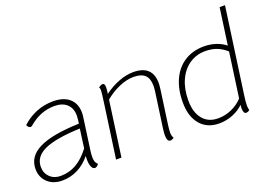

<svg xmlns="http://www.w3.org/2000/svg" viewBox="-109 -1094 1985 1408"><g transform="rotate(-20 883.0 -390.5)"><path d="M437 -127Q433 -100 433 -77Q433 -54 438 -40.5Q443 -27 455 -17Q453 -10 443.5 -2.5Q434 5 426 5Q409 5 399.5 -16.5Q390 -38 390 -74Q390 -92 391 -101Q347 -47 290.5 -18.5Q234 10 169 10Q99 10 55.5 -31Q12 -72 12 -137Q12 -234 112.5 -284Q213 -334 425 -341L429 -373Q431 -393 431 -402Q431 -459 396.5 -491.5Q362 -524 299 -524Q189 -524 97 -444Q90 -439 85 -439Q77 -439 69.5 -445.5Q62 -452 58 -463Q108 -510 170.5 -535Q233 -560 302 -560Q384 -560 429 -520Q474 -480 474 -409Q474 -391 471 -373ZM399 -157 419 -305Q230 -298 142 -258Q54 -218 54 -138Q54 -89 86.5 -57.5Q119 -26 169 -26Q236 -26 292 -58Q348 -90 399 -157Z M1036 -108Q1031 -68 1031 -51Q1031 -25 1042 -7Q1038 -2 1029.5 1.5Q1021 5 1014 5Q988 5 988 -45Q988 -64 993 -102L1031 -373Q1034 -397 1034 -416Q1034 -473 1005.5 -499.5Q977 -526 917 -526Q865 -526 805 -500.5Q745 -475 693 -431L633 0H591L649 -413Q661 -499 661 -516Q661 -532 655 -539Q672 -554 688 -554Q696 -554 700 -546.5Q704 -539 704 -522Q704 -509 701 -486L699 -473Q753 -514 813.5 -537Q874 -560 928 -560Q1077 -560 1077 -419Q1077 -406 1073 -372Z M1636 -128Q1628 -75 1628 -43Q1628 -26 1633 -8Q1629 -3 1621 0.5Q1613 4 1606 4Q1584 4 1584 -41Q1584 -54 1586 -65Q1550 -30 1499.5 -10Q1449 10 1394 10Q1301 10 1247.5 -53Q1194 -116 1194 -225Q1194 -327 1228.5 -402.5Q1263 -478 1327.5 -519Q1392 -560 1479 -560Q1528 -560 1572 -545.5Q1616 -531 1647 -505L1687 -791H1729ZM1641 -462Q1603 -495 1564.5 -509.5Q1526 -524 1476 -524Q1406 -524 1351.5 -486.5Q1297 -449 1267 -381.5Q1237 -314 1237 -226Q1237 -133 1280 -80.5Q1323 -28 1399 -28Q1454 -28 1504 -50Q1554 -72 1592 -112Z"/></g></svg>

Font: Krub ExtraLight
Style: Italic
Weight: 275
Italic angle: -8°
Designer: Ekaluck Peanpanawate
Foundry: Cadson Demak Co.,Ltd.
Version: Version 1.000; ttfautohint (v1.6)